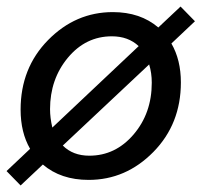

<svg xmlns="http://www.w3.org/2000/svg" viewBox="-20 -538 640 587"><path d="M251 12Q166 12 111 -35L43 29L0 -15L72 -83Q43 -133 43 -203Q43 -330 127 -415.5Q211 -501 325 -501Q409 -501 464 -454L532 -518L576 -473L504 -405Q533 -355 533 -286Q533 -159 449 -73.5Q365 12 251 12ZM133 -204Q133 -178 140 -148L404 -397Q372 -427 322 -427Q242 -427 187.5 -361.5Q133 -296 133 -204ZM253 -62Q333 -62 388.5 -127Q444 -192 444 -285Q444 -315 436 -341L172 -93Q203 -62 253 -62Z"/></svg>

Font: TypoPRO Source Code Pro
Style: Italic
Weight: 500
Italic angle: -11°
Monospace: yes
Designer: Paul D. Hunt, Teo Tuominen
Foundry: Adobe Systems Incorporated
Version: Version 1.030;PS 1.0;hotconv 1.0.84;makeotf.lib2.5.63406